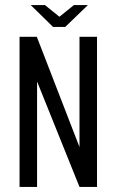

<svg xmlns="http://www.w3.org/2000/svg" viewBox="-20 -736 459 756"><path d="M57 0V-591H125L293 -157V-591H362V0H293L126 -415V0ZM189 -630 101 -716H157L214 -670L271 -716H326L237 -630Z"/></svg>

Font: Alumni Sans Thin Medium
Style: Regular
Weight: 500
Version: Version 1.018